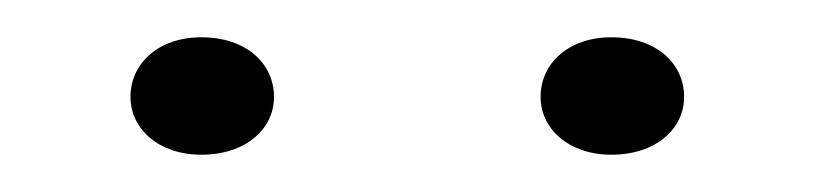

<svg xmlns="http://www.w3.org/2000/svg" viewBox="-20 -849 437 103"><path d="M88 -766C112 -766 127 -780 127 -797C127 -815 112 -829 88 -829C65 -829 50 -815 50 -797C50 -780 65 -766 88 -766ZM308 -766C332 -766 347 -780 347 -797C347 -815 332 -829 308 -829C285 -829 270 -815 270 -797C270 -780 285 -766 308 -766Z"/></svg>

Font: Sprat Extended Thin
Style: Regular
Weight: 100
Width: 9
Designer: Ethan Nakache
Foundry: Collletttivo
Version: Version 2.000;Glyphs 3.2 (3217)